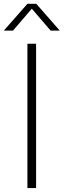

<svg xmlns="http://www.w3.org/2000/svg" viewBox="-48 -964 327 984"><path d="M92.5 0V-740H137V0ZM258.5 -807H211.5L115 -919.5L18.5 -807H-28.5L92.5 -944.5H138Z"/></svg>

Font: Encode Sans ExtraLight
Style: Regular
Weight: 275
Designer: Multiple Designers
Foundry: Impallari Type
Version: Version 2.000